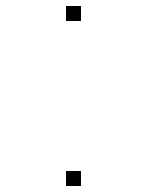

<svg xmlns="http://www.w3.org/2000/svg" viewBox="-20 -650 490 640"><path d="M200 -80V-30H250V-80ZM200 -580H250V-630H200Z"/></svg>

Font: Melete UltraLight
Style: Regular
Weight: 200
Width: 6
Designer: Sora Sagano
Foundry: DOT COLON
Version: Version 0.200;FEAKit 1.0